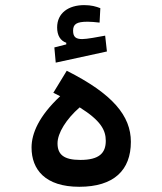

<svg xmlns="http://www.w3.org/2000/svg" viewBox="-20 -717 626 740"><path d="M285.6 2.9C418.9 2.9 484.4 -61 484.4 -170.4C484.4 -270.5 414.6 -355 237.3 -444.3L185.5 -359.4C194.8 -355 203.6 -350.6 211.9 -346.2C130.4 -270 101.6 -203.1 101.6 -148.4C101.6 -63.5 154.3 2.9 285.6 2.9ZM287.1 -303.2C368.7 -252 387.7 -215.3 387.7 -174.3C387.7 -127.4 362.8 -100.6 289.6 -100.6C225.1 -100.6 201.7 -122.1 201.7 -164.6C201.7 -204.1 235.4 -258.3 287.1 -303.2ZM194.8 -475.6 392.1 -518.6 385.3 -579.6C356 -574.2 315.4 -566.4 296.9 -566.4C273.4 -566.4 261.7 -573.7 261.7 -598.6C261.7 -624 274.9 -633.3 317.9 -633.3C329.1 -633.3 348.6 -631.8 363.8 -629.9L366.7 -685.5C350.1 -691.9 332 -697.3 304.7 -697.3C243.7 -697.3 200.2 -666.5 200.2 -611.3C200.2 -580.1 212.9 -560.1 235.4 -552.2V-545.9L189.5 -534.2Z"/></svg>

Font: CaskaydiaCove Nerd Font
Style: Regular
Weight: 400
Designer: Aaron Bell
Foundry: Saja Typeworks
Version: Version 2111.1;Nerd Fonts 2.3.3